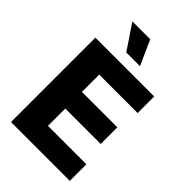

<svg xmlns="http://www.w3.org/2000/svg" viewBox="-276 -1063 1170 1170"><g transform="rotate(45 308.5 -478.5)"><path d="M55 -727.3H562.1V-584.5H230.8V-435.4H536.2V-292.3H230.8V-142.8H562.1V0H55ZM144.5 -956.7H298.3L370.4 -796.5H252.1Z"/></g></svg>

Font: Inter P Extra Bold
Style: Regular
Weight: 800
Designer: Rasmus Andersson
Foundry: rsms
Version: Version 3.018;git-588b23468